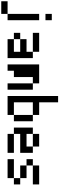

<svg xmlns="http://www.w3.org/2000/svg" viewBox="1030 -1970 940 3040"><g transform="rotate(90 1500.0 -450.0)"><path d="M0 0V-100H200V0ZM200 -100V-600H300V-100ZM200 -700V-800H300V-700Z M500 -200V-300H600V-200ZM500 -500V-600H800V-500ZM600 -200H800V-300H600V-400H800V-500H900V-100H600Z M1000 -100V-600H1300V-500H1200V-200H1100V-100ZM1400 -100H1300V-500H1400Z M1500 -100V-900H1600V-600H1800V-500H1600V-200H1800V-100ZM1900 -200H1800V-500H1900Z M2000 -200V-500H2100V-400H2300V-500H2400V-300H2100V-200ZM2100 -200H2400V-100H2100ZM2100 -500V-600H2300V-500Z M2500 -100V-200H2800V-100ZM2500 -400V-500H2600V-400ZM2600 -500V-600H2900V-500ZM2600 -400H2800V-300H2600ZM2800 -200V-300H2900V-200Z"/></g></svg>

Font: GalmuriMono9 Regular
Style: Regular
Weight: 400
Designer: Lee Minseo (quiple)
Version: Version 2.399;hotconv 1.1.1;makeotfexe 2.6.0 DEVELOPMENT